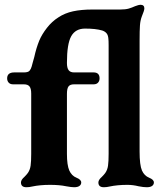

<svg xmlns="http://www.w3.org/2000/svg" viewBox="-20 -776 696 806"><path d="M68 -10Q68 -16 72 -22Q76 -28 82 -33Q92 -43 97 -50Q106 -63 108.5 -80.5Q111 -98 111 -130V-383Q111 -404 104 -413Q97 -422 80 -422H35Q23 -422 16.5 -429Q10 -436 10 -447Q10 -472 40 -472H80Q98 -472 104 -479Q110 -486 113 -497Q116 -508 117 -512L124 -537Q132 -574 145 -606Q156 -632 177 -659Q198 -686 225 -703Q252 -721 286.5 -728.5Q321 -736 367 -736H484Q507 -736 520.5 -740Q534 -744 547 -750Q563 -756 569 -756Q586 -756 586 -741Q586 -732 575 -706Q569 -690 567.5 -669Q566 -648 566 -606V-140Q566 -83 576 -60Q586 -38 606 -30Q626 -22 626 -10Q626 -1 618.5 4.5Q611 10 596 10Q582 10 562 6Q538 0 515 0Q473 0 440 7Q428 10 416 10Q393 10 393 -10Q393 -16 397 -22Q401 -28 407 -33Q417 -43 422 -50Q431 -63 433.5 -80.5Q436 -98 436 -130V-586Q436 -605 435 -613Q434 -628 427.5 -636Q421 -644 409 -648Q382 -656 337 -656Q297 -656 279 -624Q261 -592 261 -512Q261 -491 268 -481.5Q275 -472 291 -472H373Q398 -472 398 -447Q398 -436 391.5 -429Q385 -422 373 -422H291Q274 -422 267.5 -413Q261 -404 261 -382V-130Q261 -83 271 -60Q281 -38 301 -30Q321 -22 321 -10Q321 -1 313.5 4.5Q306 10 291 10Q280 10 258 6Q230 0 190 0Q148 0 115 7Q103 10 91 10Q68 10 68 -10Z"/></svg>

Font: Raigarh
Style: Bold
Weight: 700
Designer: jaikishan Patel
Foundry: MagicType
Version: Version 1.000